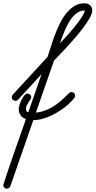

<svg xmlns="http://www.w3.org/2000/svg" viewBox="-117 -753 572 1149"><path d="M47.4 -192.9Q55.7 -192.9 62.7 -186.8Q69.8 -180.7 69.8 -171.9Q69.8 -165 64.9 -157.5Q60.1 -149.9 54 -141.1Q47.9 -132.3 43 -122.3Q38.1 -112.3 38.1 -101.1Q38.1 -94.2 41.7 -88.1Q45.4 -82 52.7 -82L131.8 -309.6L-9.3 -156.2Q-12.7 -152.8 -15.9 -151.1Q-19 -149.4 -23.9 -149.4Q-32.2 -149.4 -39.6 -155.3Q-46.9 -161.1 -46.9 -170.4Q-46.9 -179.2 -41 -186L168 -413.1Q175.8 -436 185.8 -469Q195.8 -502 209 -537.4Q222.2 -572.8 239 -607.9Q255.9 -643.1 277.8 -670.9Q299.8 -698.7 327.1 -716.1Q354.5 -733.4 388.7 -733.4Q407.7 -733.4 421.4 -722.2Q435.1 -710.9 435.1 -690.4Q435.1 -672.9 419.9 -645.8Q404.8 -618.7 381.6 -587.6Q358.4 -556.6 330.6 -524.7Q302.7 -492.7 277.3 -465.3Q252 -438 232.4 -417.7Q212.9 -397.5 206.1 -390.1L97.7 -79.1Q127.9 -82 155 -92.5Q182.1 -103 206.3 -118.7Q230.5 -134.3 252.4 -153.6Q274.4 -172.9 294.4 -194.3Q298.3 -198.2 302 -200.2Q305.7 -202.1 311 -202.1Q320.8 -202.1 326.7 -196Q332.5 -189.9 332.5 -180.2Q332.5 -172.9 327.6 -166.5Q308.1 -141.6 279.3 -117.9Q250.5 -94.2 217.5 -75.7Q184.6 -57.1 149.7 -45.7Q114.7 -34.2 82.5 -34.2L-55.2 361.3Q-57.6 367.7 -63.5 371.8Q-69.3 376 -76.2 376Q-85.4 376 -91.3 370.1Q-97.2 364.3 -97.2 355Q-97.2 352.5 -91.8 335.9Q-86.4 319.3 -77.6 293.2Q-68.8 267.1 -57.6 233.9Q-46.4 200.7 -34.2 165.8Q-22 130.9 -10 96.9Q2 63 12 34.4Q22 5.9 29.1 -14.2Q36.1 -34.2 38.6 -41Q17.6 -46.4 6.3 -63Q-4.9 -79.6 -4.9 -100.1Q-4.9 -108.9 -0.2 -124.5Q4.4 -140.1 11.7 -155.3Q19 -170.4 28.3 -181.6Q37.6 -192.9 47.4 -192.9ZM241.7 -493.7Q250.5 -503.4 264.2 -518.1Q277.8 -532.7 293.5 -550Q309.1 -567.4 325 -586.7Q340.8 -606 354.5 -624.5Q368.2 -643.1 378.2 -659.9Q388.2 -676.8 391.6 -689.9H387.2Q367.2 -689.9 350.1 -679.7Q333 -669.4 318.6 -652.6Q304.2 -635.7 292.5 -614.5Q280.8 -593.3 271.2 -571.5Q261.7 -549.8 254.4 -529.3Q247.1 -508.8 241.7 -493.7Z"/></svg>

Font: Helvetia Verbundene
Style: Regular
Weight: 400
Designer: Peter Wiegel, original typeface by Carl Albert Fahrenwaldt 1901
Foundry: Peter Wiegel
Version: Version 2.000